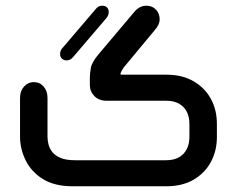

<svg xmlns="http://www.w3.org/2000/svg" viewBox="-20 -651 826 671"><path d="M561 0H235Q170 0 129.5 -25.5Q89 -51 69.5 -91Q50 -131 50 -173V-309Q50 -333 64 -348.5Q78 -364 98 -364Q119 -364 132.5 -348.5Q146 -333 146 -309V-173Q146 -161 149.5 -146.5Q153 -132 163 -119.5Q173 -107 192 -99Q211 -91 243 -91H560Q587 -91 605 -101Q623 -111 632.5 -129.5Q642 -148 642 -173V-217Q642 -243 632.5 -261Q623 -279 605 -289Q587 -299 560 -299H351Q326 -299 310 -315Q294 -331 294 -354V-380Q294 -393 297.5 -413.5Q301 -434 325 -462L449 -609Q467 -631 492 -631Q512 -631 525 -617.5Q538 -604 538 -583Q538 -565 521 -546L423 -428Q413 -417 408 -408.5Q403 -400 401 -394Q401 -393 401.5 -391.5Q402 -390 406 -390H561Q617 -390 656.5 -367Q696 -344 717 -305.5Q738 -267 738 -218V-172Q738 -124 717 -85Q696 -46 656.5 -23Q617 0 561 0ZM316 -621Q322 -628 328 -629.5Q334 -631 338 -631Q348 -631 354 -625Q360 -619 360 -609Q360 -598 352 -588L235 -451Q229 -444 223 -442Q217 -440 213 -440Q203 -440 196.5 -446Q190 -452 190 -462Q190 -475 199 -484Z"/></svg>

Font: Beiruti SemiBold
Style: Regular
Weight: 600
Designer: Arlette Boutros
Foundry: Boutros
Version: Version 1.41